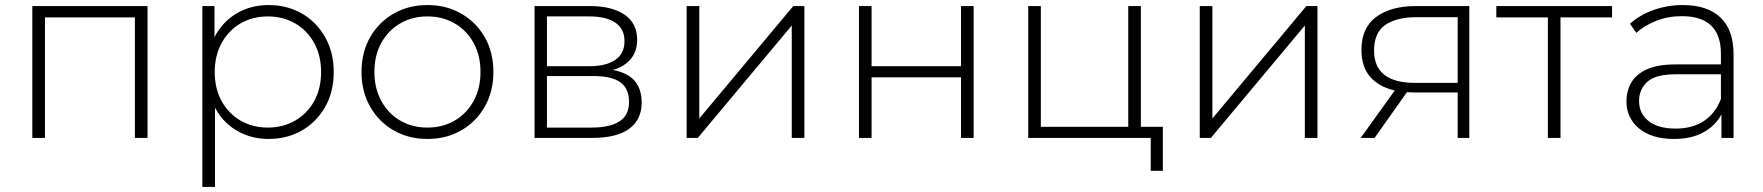

<svg xmlns="http://www.w3.org/2000/svg" viewBox="-20 -546 6977 760"><path d="M108 0V-522H564V0H514V-477H158V0Z M1043 4Q974 4 918 -28.5Q862 -61 831 -120V194H781V-522H829V-399Q860 -459 916 -492.5Q972 -526 1043 -526Q1117 -526 1175 -492.5Q1233 -459 1267 -399Q1301 -339 1301 -261Q1301 -182 1267 -122.5Q1233 -63 1175 -29.5Q1117 4 1043 4ZM1040 -41Q1100 -41 1148 -68.5Q1196 -96 1223.5 -145.5Q1251 -195 1251 -261Q1251 -326 1223.5 -376Q1196 -426 1148 -453.5Q1100 -481 1040 -481Q980 -481 932.5 -453.5Q885 -426 857.5 -376Q830 -326 830 -261Q830 -195 857.5 -145.5Q885 -96 932.5 -68.5Q980 -41 1040 -41Z M1672 4Q1597 4 1538 -30Q1479 -64 1445 -124Q1411 -184 1411 -261Q1411 -339 1445 -398.5Q1479 -458 1538 -492Q1597 -526 1672 -526Q1747 -526 1806 -492Q1865 -458 1899 -398.5Q1933 -339 1933 -261Q1933 -184 1899 -124Q1865 -64 1806 -30Q1747 4 1672 4ZM1672 -41Q1732 -41 1779.5 -68.5Q1827 -96 1854.5 -146Q1882 -196 1882 -261Q1882 -327 1854.5 -376.5Q1827 -426 1779.5 -453.5Q1732 -481 1672 -481Q1612 -481 1564.5 -453.5Q1517 -426 1489.5 -376.5Q1462 -327 1462 -261Q1462 -196 1489.5 -146Q1517 -96 1564.5 -68.5Q1612 -41 1672 -41Z M2096 0V-522H2316Q2402 -522 2452 -488Q2502 -454 2502 -389Q2502 -342 2476.5 -312Q2451 -282 2406 -269Q2465 -258 2492.5 -225.5Q2520 -193 2520 -140Q2520 -73 2471 -36.5Q2422 0 2322 0ZM2145 -41H2321Q2394 -41 2432 -65.5Q2470 -90 2470 -142Q2470 -195 2436 -220Q2402 -245 2329 -245H2145ZM2145 -284H2313Q2379 -284 2415.5 -309Q2452 -334 2452 -383Q2452 -432 2415.5 -456.5Q2379 -481 2313 -481H2145Z M2698 0V-522H2748V-77L3120 -522H3164V0H3114V-445L2742 0Z M3380 0V-522H3430V-284H3784V-522H3834V0H3784V-240H3430V0Z M4050 0V-522H4100V-44H4446V-522H4496V-44H4583V130H4535V0Z M4729 0V-522H4779V-77L5151 -522H5195V0H5145V-445L4773 0Z M5750 0V-180H5576Q5562 -180 5549 -181L5421 0H5366L5501 -188Q5438 -202 5403.5 -242Q5369 -282 5369 -348Q5369 -436 5427.5 -479Q5486 -522 5584 -522H5796V0ZM5750 -218V-478H5587Q5507 -478 5463 -447Q5419 -416 5419 -346Q5419 -218 5581 -218Z M6107 0V-477H5903V-522H6361V-477H6157V0Z M6794 0V-93Q6770 -48 6722.5 -22Q6675 4 6606 4Q6518 4 6468 -37.5Q6418 -79 6418 -145Q6418 -185 6436.5 -218Q6455 -251 6497.5 -271Q6540 -291 6613 -291H6792V-333Q6792 -482 6637 -482Q6583 -482 6536 -463.5Q6489 -445 6457 -416L6432 -452Q6471 -487 6525.5 -506.5Q6580 -526 6641 -526Q6738 -526 6790 -477Q6842 -428 6842 -331V0ZM6792 -154V-252H6614Q6533 -252 6500.5 -222Q6468 -192 6468 -147Q6468 -96 6506 -66.5Q6544 -37 6613 -37Q6679 -37 6724.5 -67Q6770 -97 6792 -154Z"/></svg>

Font: Montserrat Light
Style: Regular
Weight: 300
Designer: Julieta Ulanovsky
Foundry: Julieta Ulanovsky
Version: Version 9.000; ttfautohint (v1.8.4.7-5d5b)